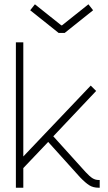

<svg xmlns="http://www.w3.org/2000/svg" viewBox="-20 -877 504 897"><path d="M205.1 -213.9 88.9 -91.8V0H54.2V-679.2H88.9V-146L403.8 -477.1L429.2 -452.1L229 -240.2L379.9 -73.2Q398.9 -52.7 412.1 -44.4Q425.3 -36.1 440.9 -36.1H445.8V0H440.9Q415 0 397 -11.5Q378.9 -22.9 354 -48.8ZM270 -758.8 393.1 -856.9 415 -829.1 282.2 -723.1H253.9L121.1 -829.1L143.1 -856.9L266.1 -758.8Z"/></svg>

Font: RawengulkSans
Style: Regular
Weight: 500
Designer: gluk (gluksza@wp.pl)
Foundry: gluk (gluksza@wp.pl)
Version: Version 0.94